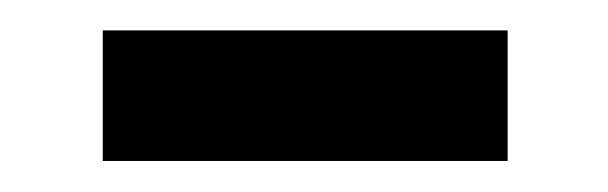

<svg xmlns="http://www.w3.org/2000/svg" viewBox="-20 -345 396 125"><path d="M46.9 -240.2V-325.2H310.5V-240.2Z"/></svg>

Font: Gen Shin Gothic Medium
Style: Regular
Weight: 500
Designer: [Source Han Sans]
Ryoko NISHIZUKA  (kana & ideographs); Paul D. Hunt (Latin, Greek & Cyrillic); Wenlong ZHANG  (bopomofo
Version: Version 1.002.20150607